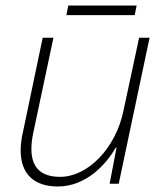

<svg xmlns="http://www.w3.org/2000/svg" viewBox="-20 -667 598 697"><path d="M221 -612H469L476 -647H228ZM190 10C293 10 366 -71 400 -131H403L378 0H411L523 -530H485L428 -264C400 -130 300 -25 198 -25C131 -25 94 -57 94 -126C94 -143 96 -163 101 -186L174 -530H135L64 -191C58 -166 55 -142 55 -121C55 -35 104 10 190 10Z"/></svg>

Font: Noto Sans ExtraLight
Style: Italic
Weight: 200
Italic angle: -12°
Designer: Monotype Design Team
Foundry: Monotype Imaging Inc.
Version: Version 2.013